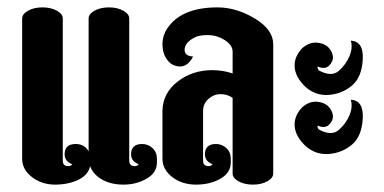

<svg xmlns="http://www.w3.org/2000/svg" viewBox="-20 -500 1040 520"><path d="M150 -450V-65Q150 -50 165 -50Q171 -50 176 -55Q155 -63 155 -82Q155 -110 185 -110Q209 -110 220 -90V-450Q220 -462 236 -471Q252 -480 275 -480Q298 -480 314 -471Q330 -462 330 -450V-65Q330 -50 345 -50Q351 -50 356 -55Q335 -63 335 -82Q335 -110 365 -110Q381 -110 393 -99Q405 -88 405 -70V-60Q405 -32 377 -16Q349 0 314.5 0Q280 0 256 -14Q232 -28 224 -50Q219 -26 192 -13Q165 0 129 0Q93 0 66.5 -20.5Q40 -41 40 -70V-450Q40 -462 56 -471Q72 -480 95 -480Q118 -480 134 -471Q150 -462 150 -450Z M433 -423Q471 -480 569 -480Q620 -480 670 -450Q720 -420 720 -380V-30Q720 -18 704 -9Q688 0 665 0Q642 0 626 -9Q610 -18 610 -30V-235Q596 -245 577.5 -245Q559 -245 544.5 -232Q530 -219 530 -200V-65Q530 -50 545 -50Q551 -50 556 -55Q535 -63 535 -82Q535 -110 565 -110Q581 -110 593 -99Q605 -88 605 -70V-60Q605 -32 577 -16Q549 0 511 0Q473 0 446.5 -20.5Q420 -41 420 -70V-200Q421 -248 461 -279Q501 -310 555 -310Q584 -310 610 -301V-360Q610 -378 588.5 -391.5Q567 -405 542.5 -405Q518 -405 506 -398Q480 -384 480 -365Q480 -348 503 -347Q489 -320 468 -320Q447 -320 434 -336.5Q421 -353 420 -377V-383Q421 -406 433 -423Z M930 -390Q965 -388 962.5 -339.5Q960 -291 933.5 -268.5Q907 -246 871 -243Q835 -240 807 -265Q780 -291 778 -318.5Q776 -346 799 -370Q818 -386 838 -384.5Q858 -383 869 -372Q880 -361 881.5 -347.5Q883 -334 871.5 -322.5Q860 -311 840 -320Q840 -312 844 -309Q878 -291 897.5 -308Q917 -325 926.5 -348Q936 -371 930 -390ZM930 -230Q965 -228 962.5 -179.5Q960 -131 933.5 -108.5Q907 -86 871 -83Q835 -80 807 -105Q780 -131 778 -158.5Q776 -186 799 -210Q818 -226 838 -224.5Q858 -223 869 -212Q880 -201 881.5 -187.5Q883 -174 871.5 -162.5Q860 -151 840 -160Q840 -152 844 -149Q878 -131 897.5 -148Q917 -165 926.5 -188Q936 -211 930 -230Z"/></svg>

Font: SOV_ThonBuri
Style: Book
Weight: 400
Version: Version 1.00